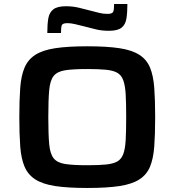

<svg xmlns="http://www.w3.org/2000/svg" viewBox="-20 -926 867 954"><path d="M414 8Q317 8 254.5 -1.5Q192 -11 155.5 -34.5Q119 -58 102 -98Q85 -138 80.5 -198.5Q76 -259 76 -344Q76 -429 80.5 -489.5Q85 -550 102 -590Q119 -630 155.5 -653.5Q192 -677 254.5 -686.5Q317 -696 414 -696Q511 -696 573.5 -686.5Q636 -677 672.5 -653.5Q709 -630 725.5 -590Q742 -550 746.5 -489.5Q751 -429 751 -344Q751 -259 746.5 -198.5Q742 -138 725.5 -98Q709 -58 672.5 -34.5Q636 -11 573.5 -1.5Q511 8 414 8ZM414 -105Q470 -105 506 -108.5Q542 -112 562.5 -123.5Q583 -135 592.5 -160.5Q602 -186 604.5 -230.5Q607 -275 607 -344Q607 -413 604.5 -457Q602 -501 592.5 -527Q583 -553 562.5 -564.5Q542 -576 506 -579.5Q470 -583 414 -583Q344 -583 304.5 -577Q265 -571 247 -549Q229 -527 224.5 -478.5Q220 -430 220 -344Q220 -258 224.5 -209.5Q229 -161 247 -139Q265 -117 304.5 -111Q344 -105 414 -105ZM215 -762Q215 -805 220 -834.5Q225 -864 245 -879.5Q265 -895 308 -895Q340 -895 370.5 -888Q401 -881 430 -873Q453 -867 473 -862Q493 -857 514 -857Q538 -857 542.5 -867.5Q547 -878 547 -906H613Q613 -863 608 -833Q603 -803 583.5 -788Q564 -773 521 -773Q486 -773 457 -780Q428 -787 398 -795Q374 -801 353 -806Q332 -811 315 -811Q291 -811 287 -800.5Q283 -790 283 -762Z"/></svg>

Font: Saira Expanded SemiBold
Style: Regular
Weight: 600
Width: 7
Designer: Hector Gatti with collaboration of the Omnibus-Type team
Foundry: Omnibus-Type
Version: Version 1.100; ttfautohint (v1.8.3)